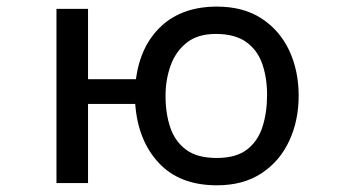

<svg xmlns="http://www.w3.org/2000/svg" viewBox="-20 -553 1040 576"><path d="M630.9 2.9Q518.6 2.9 456.1 -64.5Q393.6 -131.8 385.7 -241.2H244.1V-3.9H149.4V-526.4H244.1V-315.4H387.7Q401.4 -417 464.4 -475.1Q527.3 -533.2 630.9 -533.2Q710 -533.2 764.6 -497.6Q819.3 -461.9 847.7 -401.4Q876 -340.8 876 -265.6Q876 -191.4 847.7 -130.4Q819.3 -69.3 764.6 -33.2Q710 2.9 630.9 2.9ZM629.9 -79.1Q688.5 -79.1 721.2 -104.5Q753.9 -129.9 767.6 -172.9Q781.2 -215.8 781.2 -267.6Q781.2 -320.3 766.6 -361.8Q752 -403.3 718.3 -427.2Q684.6 -451.2 627 -451.2Q573.2 -451.2 540 -424.8Q506.8 -398.4 491.7 -356Q476.6 -313.5 476.6 -265.6Q476.6 -212.9 490.7 -170.9Q504.9 -128.9 538.1 -104Q571.3 -79.1 629.9 -79.1Z"/></svg>

Font: Kosugi
Style: Regular
Weight: 400
Version: Version 4.002